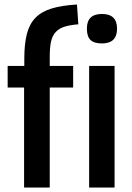

<svg xmlns="http://www.w3.org/2000/svg" viewBox="-20 -833 586 853"><path d="M433 -640Q398 -640 382 -655.5Q366 -671 366 -706Q366 -771 433 -771Q500 -771 500 -706Q500 -640 433 -640ZM376 -540H489V0H376ZM87 -444H14V-540H88V-573Q88 -638 99.5 -682.5Q111 -727 138 -754.5Q165 -782 210 -795.5Q255 -809 322 -813L328 -725Q290 -722 265.5 -714Q241 -706 226.5 -689.5Q212 -673 206.5 -647Q201 -621 201 -582V-540H305V-444H201V0H87Z"/></svg>

Font: Encode Sans Compressed
Style: SemiBold
Weight: 600
Designer: Pablo Impallari, Andres Torresi
Foundry: Pablo Impallari, Andres Torresi
Version: Version 1.000; ttfautohint (v1.00) -l 8 -r 50 -G 200 -x 14 -